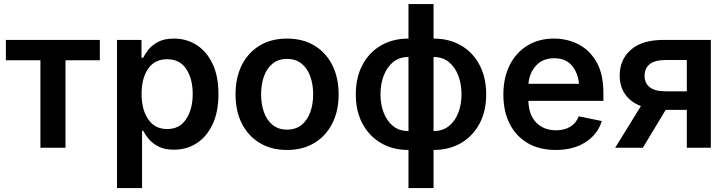

<svg xmlns="http://www.w3.org/2000/svg" viewBox="-20 -748 3686 972"><path d="M184.6 0V-442.9H9.8V-545.9H485.4V-442.9H311.5V0Z M572.3 204.1V-545.9H696.3V-455.6H704.6Q713.9 -474.6 731.9 -497.3Q750 -520 781.2 -536.4Q812.5 -552.7 860.8 -552.7Q923.8 -552.7 974.9 -520.5Q1025.9 -488.3 1055.9 -425.5Q1085.9 -362.8 1085.9 -272Q1085.9 -182.1 1056.4 -119.1Q1026.9 -56.2 976.1 -23.2Q925.3 9.8 860.4 9.8Q813.5 9.8 782.5 -6.1Q751.5 -22 732.9 -44.4Q714.4 -66.9 704.6 -86.4H699.2V204.1ZM826.2 -94.7Q889.6 -94.7 922.6 -145.3Q955.6 -195.8 955.6 -272.5Q955.6 -348.6 923.1 -398.4Q890.6 -448.2 826.2 -448.2Q763.2 -448.2 730 -400.1Q696.8 -352.1 696.8 -272.5Q696.8 -192.9 730.5 -143.8Q764.2 -94.7 826.2 -94.7Z M1433.1 11.2Q1353.5 11.2 1294.9 -24.2Q1236.3 -59.6 1204.3 -122.8Q1172.4 -186 1172.4 -270Q1172.4 -355 1204.3 -418.7Q1236.3 -482.4 1294.9 -517.6Q1353.5 -552.7 1433.1 -552.7Q1512.7 -552.7 1571.3 -517.6Q1629.9 -482.4 1662.1 -418.7Q1694.3 -355 1694.3 -270Q1694.3 -186 1662.1 -122.8Q1629.9 -59.6 1571.3 -24.2Q1512.7 11.2 1433.1 11.2ZM1433.1 -91.8Q1477.5 -91.8 1506.8 -115.7Q1536.1 -139.6 1550.8 -180.2Q1565.4 -220.7 1565.4 -270.5Q1565.4 -320.8 1550.8 -361.3Q1536.1 -401.9 1506.8 -425.8Q1477.5 -449.7 1433.1 -449.7Q1389.2 -449.7 1359.9 -425.8Q1330.6 -401.9 1316.2 -361.3Q1301.8 -320.8 1301.8 -270.5Q1301.8 -220.7 1316.2 -180.2Q1330.6 -139.6 1359.9 -115.7Q1389.2 -91.8 1433.1 -91.8Z M2047.9 11.2Q1968.3 11.2 1908.2 -24.2Q1848.1 -59.6 1814.7 -122.8Q1781.2 -186 1781.2 -270Q1781.2 -355 1814.7 -418.7Q1848.1 -482.4 1908.2 -517.6Q1968.3 -552.7 2047.9 -552.7V-727.5H2174.8V-552.7Q2254.4 -552.7 2314.5 -517.6Q2374.5 -482.4 2408 -418.7Q2441.4 -355 2441.4 -270Q2441.4 -186 2408 -122.8Q2374.5 -59.6 2314.5 -24.2Q2254.4 11.2 2174.8 11.2V204.1H2047.9ZM2174.8 -459.5V-84.5Q2221.2 -84.5 2252.7 -109.9Q2284.2 -135.3 2300.3 -177.5Q2316.4 -219.7 2316.4 -270.5Q2316.4 -321.8 2300.3 -364.7Q2284.2 -407.7 2252.7 -433.6Q2221.2 -459.5 2174.8 -459.5ZM2047.9 -84.5V-459.5Q2001.5 -459.5 1970 -433.6Q1938.5 -407.7 1922.4 -364.7Q1906.2 -321.8 1906.2 -270.5Q1906.2 -219.7 1922.4 -177.5Q1938.5 -135.3 1970 -109.9Q2001.5 -84.5 2047.9 -84.5Z M2793.5 11.2Q2710.9 11.2 2651.6 -23.4Q2592.3 -58.1 2560.3 -121.1Q2528.3 -184.1 2528.3 -269.5Q2528.3 -353.5 2559.8 -417.2Q2591.3 -481 2649.2 -516.8Q2707 -552.7 2785.2 -552.7Q2851.6 -552.7 2908.4 -523.7Q2965.3 -494.6 3000 -433.8Q3034.7 -373 3034.7 -277.3V-237.3H2654.8Q2657.2 -164.6 2695.6 -126.5Q2733.9 -88.4 2794.9 -88.4Q2836.9 -88.4 2866.9 -106.4Q2897 -124.5 2909.7 -159.2L3026.4 -135.3Q3006.8 -69.3 2945.6 -29.1Q2884.3 11.2 2793.5 11.2ZM2655.3 -323.7H2911.1Q2905.3 -382.3 2873.8 -417.7Q2842.3 -453.1 2785.6 -453.1Q2727.5 -453.1 2693.6 -415.8Q2659.7 -378.4 2655.3 -323.7Z M3578.6 0H3457V-191.9H3350.1L3234.4 0H3094.2L3224.6 -210.9Q3171.9 -231.4 3144.5 -271.2Q3117.2 -311 3117.2 -365.2Q3117.2 -446.3 3173.8 -496.1Q3230.5 -545.9 3338.4 -545.9H3578.6ZM3457 -285.6V-444.3H3353.5Q3295.4 -444.3 3269.3 -423.3Q3243.2 -402.3 3243.2 -364.3Q3243.2 -326.7 3269.5 -306.2Q3295.9 -285.6 3353.5 -285.6Z"/></svg>

Font: Inter SemiBold
Style: Regular
Weight: 600
Designer: Rasmus Andersson
Foundry: rsms
Version: Version 4.001;git-9221beed3